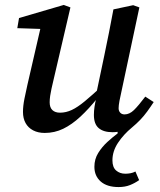

<svg xmlns="http://www.w3.org/2000/svg" viewBox="-20 -525 648 777"><path d="M161 13Q134 13 114 2.5Q94 -8 83.5 -27Q73 -46 73 -72Q73 -96 79 -126Q85 -156 91 -182L150 -438L172 -407L50 -411L57 -452L238 -505L265 -495L196 -199Q192 -182 188.5 -166.5Q185 -151 183 -137Q181 -123 181 -111Q181 -90 192 -79.5Q203 -69 223 -69Q247 -69 270.5 -80Q294 -91 323.5 -115.5Q353 -140 393 -177L397 -130H376Q340 -85 305.5 -53Q271 -21 236 -4Q201 13 161 13ZM460 232Q413 232 387.5 209.5Q362 187 362 150Q362 119 377.5 94Q393 69 415 49Q437 29 456 15V-26L483 3Q465 7 455.5 8.5Q446 10 435 10Q399 10 379.5 -6.5Q360 -23 360 -60Q360 -76 362.5 -93Q365 -110 370 -129L368 -138L402 -300Q412 -346 421 -393Q430 -440 439 -487L519 -504L544 -495L472 -157Q467 -136 463.5 -117Q460 -98 460 -87Q460 -76 466.5 -69Q473 -62 484 -62Q504 -62 522 -79.5Q540 -97 568 -134L602 -112Q589 -92 575.5 -73.5Q562 -55 547 -39.5Q532 -24 514 -9Q480 19 457.5 53Q435 87 435 124Q435 152 450 165Q465 178 487 178Q498 178 508.5 176Q519 174 528 169L543 204Q526 216 506 224Q486 232 460 232Z"/></svg>

Font: Source Serif 4 Medium
Style: Italic
Weight: 500
Italic angle: -12°
Designer: Frank Grießhammer
Foundry: Adobe Systems Incorporated
Version: Version 4.004;hotconv 1.0.116;makeotfexe 2.5.65601